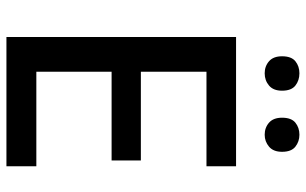

<svg xmlns="http://www.w3.org/2000/svg" viewBox="-197 -754 951 597"><g transform="rotate(90 278.5 -455.5)"><path d="M497 0H95V-714H497V-622H203V-418H479V-327H203V-93H497ZM155 -857Q155 -886 170.5 -898.5Q186 -911 208 -911Q230 -911 246 -898.5Q262 -886 262 -857Q262 -830 246 -816.5Q230 -803 208 -803Q186 -803 170.5 -816.5Q155 -830 155 -857ZM346 -857Q346 -886 361.5 -898.5Q377 -911 399 -911Q420 -911 436 -898.5Q452 -886 452 -857Q452 -830 436 -816.5Q420 -803 399 -803Q377 -803 361.5 -816.5Q346 -830 346 -857Z"/></g></svg>

Font: Noto Sans Gurmukhi UI Medium
Style: Regular
Weight: 500
Designer: Jelle Bosma - Monotype Design Team
Foundry: Monotype Imaging Inc.
Version: Version 2.004; ttfautohint (v1.8.4.7-5d5b)